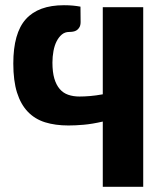

<svg xmlns="http://www.w3.org/2000/svg" viewBox="-20 -546 622 736"><path d="M529 -518.5V170H374V-80Q332.5 -70.5 300.8 -67.8Q269 -65 242.5 -65Q192 -65 152.8 -77.2Q113.5 -89.5 86.5 -117.8Q59.5 -146 45.2 -191.2Q31 -236.5 31 -302.5Q31 -419 79 -472.5Q127 -526 225 -526Q244.5 -526 259.8 -524.5Q275 -523 288.5 -520.5L289 -462Q289 -449.5 284.8 -442Q280.5 -434.5 274.2 -430.2Q268 -426 260.2 -424.8Q252.5 -423.5 245 -423.5Q229 -423.5 217.2 -413.8Q205.5 -404 197.2 -388Q189 -372 185 -350.5Q181 -329 181 -306Q181 -270 188.2 -245.2Q195.5 -220.5 208.8 -205Q222 -189.5 241.2 -182.8Q260.5 -176 284.5 -176Q303.5 -176 325 -177.8Q346.5 -179.5 374 -184.5V-518.5Z"/></svg>

Font: Lato ExtraBold
Style: Regular
Weight: 800
Designer: Lukasz Dziedzic with Adam Twardoch and Botio Nikoltchev
Foundry: tyPoland Lukasz Dziedzic
Version: Version 2.015; 2015-08-06; http://www.latofonts.com/